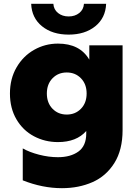

<svg xmlns="http://www.w3.org/2000/svg" viewBox="-20 -779 722 1004"><path d="M283 43Q349 43 390 13.5Q431 -16 431 -81V-94Q380 -36 283 -36Q215 -36 157.5 -66.5Q100 -97 66 -155Q32 -213 32 -290Q32 -367 66.5 -426.5Q101 -486 158.5 -518.5Q216 -551 283 -551Q398 -551 447 -467V-542H621V-99Q621 5 578 73.5Q535 142 463.5 173.5Q392 205 304 205Q202 205 99 164V-3Q134 17 184.5 30Q235 43 283 43ZM433 -290Q433 -339 403.5 -369.5Q374 -400 329 -400Q284 -400 254.5 -369.5Q225 -339 225 -290Q225 -241 254.5 -210.5Q284 -180 329 -180Q374 -180 403.5 -210.5Q433 -241 433 -290ZM143 -759H259Q261 -729 283.5 -711Q306 -693 339 -693Q372 -693 394.5 -711Q417 -729 419 -759H535Q532 -685 478 -641.5Q424 -598 339 -598Q254 -598 200 -641.5Q146 -685 143 -759Z"/></svg>

Font: Chess Sans ExtraBold
Style: Regular
Weight: 800
Designer: Wolf Bōese
Foundry: Wolf Bōese
Version: Version 7.223